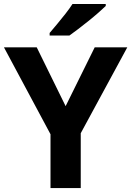

<svg xmlns="http://www.w3.org/2000/svg" viewBox="-20 -954 666 974"><path d="M312.9 -415.5 460.5 -714H625.8L389.6 -278.2V0H236.2V-273L0 -714H166.3ZM516.4 -923.6Q501.9 -909.6 478.8 -889.3Q455.7 -869 428.8 -847.5Q401.9 -826 376.5 -806.5Q351.1 -787 331.9 -773.6H231.8V-786.8Q248.1 -805.8 269.5 -831.5Q291 -857.2 312.3 -884.4Q333.5 -911.6 347.6 -933.6H516.4Z"/></svg>

Font: Noto Sans Meetei Mayek
Style: Regular
Weight: 400
Designer: Monotype Design Team and Neelakash Kshetrimayum
Foundry: Monotype Imaging Inc.
Version: Version 2.002